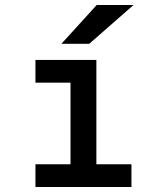

<svg xmlns="http://www.w3.org/2000/svg" viewBox="-20 -752 656 772"><path d="M263.5 -5V-511H367.5V-5ZM122.5 0V-91.5H508.5V0ZM122.5 -419.5V-511H328.5V-419.5ZM227 -576 369 -732H517L339 -576Z"/></svg>

Font: Overpass Mono SemiBold
Style: Regular
Weight: 600
Monospace: yes
Designer: Delve Withrington, Dave Bailey
Foundry: Delve Fonts LLC
Version: Version 4.000